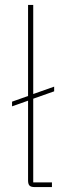

<svg xmlns="http://www.w3.org/2000/svg" viewBox="-20 -760 272 780"><path d="M191 0H121Q106 0 100 -6Q94 -12 94 -27V-351L29 -328V-347L94 -370V-740H115V-378L200 -408V-389L115 -359V-19H191Z"/></svg>

Font: IBM Plex Sans Condensed Thin
Style: Regular
Weight: 100
Width: 3
Designer: Mike Abbink, Paul van der Laan, Pieter van Rosmalen
Foundry: Bold Monday
Version: Version 1.3